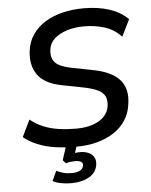

<svg xmlns="http://www.w3.org/2000/svg" viewBox="-60 -763 796 1011"><g transform="rotate(-5 338.0 -258.0)"><path d="M315 9Q259 9 207.5 1.5Q156 -6 114 -23.5Q72 -41 42 -66L85 -155Q117 -129 155 -113.5Q193 -98 236 -92Q279 -86 326 -86Q377 -86 415 -99Q453 -112 475 -135.5Q497 -159 501 -188Q506 -222 495 -243Q484 -264 457 -276.5Q430 -289 386 -298L273 -320Q179 -338 143.5 -389.5Q108 -441 118 -516Q124 -564 149.5 -601Q175 -638 216 -663.5Q257 -689 309.5 -701.5Q362 -714 421 -714Q496 -714 555.5 -694.5Q615 -675 654 -636L610 -547Q573 -587 523 -603Q473 -619 413 -619Q364 -619 323 -606Q282 -593 256.5 -569.5Q231 -546 227 -513Q221 -469 243.5 -444.5Q266 -420 326 -408L439 -386Q539 -367 581 -319.5Q623 -272 611 -192Q605 -143 580.5 -105.5Q556 -68 516.5 -42.5Q477 -17 426 -4Q375 9 315 9ZM276 198Q249 198 222 193Q195 188 178 178L202 126Q219 134 237.5 139.5Q256 145 283 145Q309 145 325.5 136.5Q342 128 345 111Q347 97 336.5 90.5Q326 84 307 84Q298 84 285 85Q272 86 257 91L241 74L271 -20H328L303 59L279 47Q291 43 306.5 41Q322 39 336 39Q359 39 378 46.5Q397 54 407.5 70.5Q418 87 415 111Q409 154 370 176Q331 198 276 198Z"/></g></svg>

Font: Nunito Sans 7pt SemiBold
Style: Italic
Weight: 600
Italic angle: -9°
Designer: Vernon Adams
Foundry: Vernon Adams
Version: Version 3.101;gftools[0.9.27]